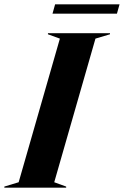

<svg xmlns="http://www.w3.org/2000/svg" viewBox="-75 -865 571 885"><path d="M175 -25 365 -687 432 -707V-712H146V-707L201 -687L11 -25L-55 -5V0H230V-5ZM167 -802H464L476 -845H179Z"/></svg>

Font: Nyght Serif Bold Italic
Style: Regular
Weight: 700
Italic angle: -16°
Designer: Maksym Kobuzan
Version: Version 0.410;Glyphs 3.1.2 (3151)